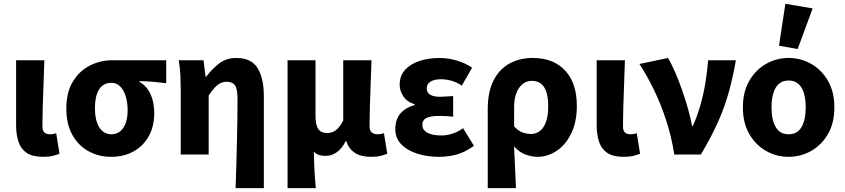

<svg xmlns="http://www.w3.org/2000/svg" viewBox="-20 -813 4445 1010"><path d="M206 12Q151.1 12 120.6 -8.6Q90 -29.2 77.4 -66.9Q64.7 -104.7 64.7 -155.2V-496.1H213.3Q211.7 -438.1 209.1 -373.4Q206.6 -308.7 204.8 -249.7Q203.1 -190.7 203.1 -149.2Q203.1 -125.5 213.6 -116Q224 -106.6 244.3 -106.6Q250.5 -106.6 259.3 -108.1Q268.2 -109.6 275.6 -112.6L293.1 -4.2Q277.1 2.1 257.3 7Q237.6 12 206 12Z M564.2 12Q499.5 12 446 -17.3Q392.5 -46.6 360.7 -103.3Q328.9 -159.9 328.9 -242.2Q328.9 -328.1 363.6 -384.5Q398.4 -441 453.6 -468.6Q508.9 -496.1 571.1 -496.1H854.4V-375.5Q814.1 -380.1 783.1 -382.9Q752.2 -385.6 713.5 -386.4V-382.4Q751.3 -361.9 771.3 -318.8Q791.4 -275.7 791.4 -219.2Q791.4 -147.6 762.2 -95.9Q733.1 -44.2 681.8 -16.1Q630.5 12 564.2 12ZM565.8 -106.6Q592.4 -106.6 611.5 -121.7Q630.5 -136.7 641 -165.1Q651.4 -193.5 651.4 -234Q651.4 -273.5 641.4 -306.1Q631.4 -338.7 612.5 -358.1Q593.6 -377.5 566.2 -377.5Q539.6 -377.5 520.3 -363.7Q501 -349.9 490.3 -320Q479.5 -290.2 479.5 -242.2Q479.5 -199.3 490.2 -168.8Q500.8 -138.4 520 -122.5Q539.3 -106.6 565.8 -106.6Z M1219.3 176.7Q1221.1 118.4 1223.2 54.6Q1225.4 -9.2 1226.6 -71.9Q1227.9 -134.5 1228.7 -190.5Q1229.5 -246.5 1229.5 -289.2Q1229.5 -342.8 1216.9 -362.9Q1204.3 -382.9 1171.4 -382.9Q1153.9 -382.9 1138.6 -375Q1123.3 -367.1 1108.6 -351.1Q1093.9 -335.2 1077.7 -310.8V0H930.7V-343.5Q930.7 -373.3 929 -414.3Q927.2 -455.2 920.1 -496.1H1050.6L1061.2 -410.1H1064.9Q1097 -452 1134.1 -480Q1171.1 -508.1 1222.8 -508.1Q1302.3 -508.1 1335.1 -454.6Q1367.9 -401 1367.9 -308V176.7Z M1492.7 176.7V-496.1H1639.7V-207Q1639.7 -154.6 1654.6 -133.9Q1669.4 -113.2 1700.6 -113.2Q1717.5 -113.2 1732 -119.5Q1746.5 -125.8 1759.6 -140.1Q1772.8 -154.5 1785.5 -178.5V-496.1H1934.2Q1932.5 -438.1 1929.9 -373.4Q1927.4 -308.7 1925.7 -249.7Q1923.9 -190.7 1923.9 -149.2Q1923.9 -125.5 1936 -116Q1948.2 -106.6 1968.4 -106.6Q1974.6 -106.6 1983.5 -108.1Q1992.3 -109.6 1999.7 -112.6L2017.2 -4.2Q2001.2 2.1 1981.5 7Q1961.7 12 1930.1 12Q1879 12 1846.6 -9.2Q1814.2 -30.4 1802 -70.6H1798.3Q1780.2 -33.1 1752.9 -13Q1725.7 7.1 1693.1 7.1Q1675.5 7.1 1659.5 2.7Q1643.5 -1.6 1630.7 -16.1Q1631.6 20.3 1632.8 51.4Q1634 82.6 1635.9 112.4Q1637.7 142.3 1641.3 176.7Z M2289.8 12Q2226.7 12 2174.1 -4.9Q2121.6 -21.9 2090.5 -54.2Q2059.5 -86.4 2059.5 -133.1Q2059.5 -187.1 2088.2 -218.1Q2116.8 -249.1 2161.5 -260.2V-264.2Q2120.4 -277.1 2101.4 -306.9Q2082.4 -336.7 2082.4 -366.9Q2082.4 -415.7 2111.9 -446.8Q2141.3 -477.9 2188.9 -493Q2236.5 -508 2291.8 -508Q2336.8 -508 2382.3 -494.8Q2427.8 -481.6 2463.4 -456.7L2409.4 -362.6Q2384 -379.8 2356.4 -387.9Q2328.7 -396.1 2300.1 -396.1Q2264 -396.1 2244.3 -383.4Q2224.6 -370.7 2224.6 -348.4Q2224.6 -325.9 2242.9 -314.9Q2261.2 -303.8 2293.4 -303.8Q2309.5 -303.8 2327.9 -305.3Q2346.4 -306.8 2363.8 -307.8V-199.3Q2346 -201.3 2326.8 -202.3Q2307.7 -203.3 2290.7 -203.3Q2244.7 -203.3 2223.2 -192.5Q2201.8 -181.7 2201.8 -155.8Q2201.8 -129.6 2227.8 -115Q2253.8 -100.4 2303.6 -100.4Q2327.6 -100.4 2357.2 -109Q2386.8 -117.6 2416 -138.8L2473.2 -45.8Q2425.5 -11.8 2381.6 0.1Q2337.6 12 2289.8 12Z M2545.7 176.7V-237.2Q2545.7 -331.5 2576.9 -391.3Q2608.1 -451 2661.7 -479.6Q2715.2 -508.1 2782.9 -508.1Q2891.2 -508.1 2952.8 -442Q3014.4 -376 3014.4 -255.9Q3014.4 -170.8 2984.8 -110.8Q2955.1 -50.8 2908.1 -19.4Q2861 12 2808.6 12Q2777.6 12 2744.1 -0.1Q2710.7 -12.3 2684.1 -43.3Q2685.9 -5.2 2687.7 31.6Q2689.4 68.4 2691 104.3Q2692.7 140.2 2694.3 176.7ZM2774.3 -108.3Q2798.7 -108.3 2819.2 -123.4Q2839.7 -138.4 2851.8 -170.7Q2863.8 -202.9 2863.8 -254.2Q2863.8 -298.8 2854.3 -328.4Q2844.8 -358 2825.8 -372.9Q2806.8 -387.8 2777.6 -387.8Q2750.4 -387.8 2729.4 -371Q2708.4 -354.2 2696.4 -323.5Q2684.5 -292.8 2684.5 -250.6V-148.1Q2707 -123.8 2729.4 -116Q2751.8 -108.3 2774.3 -108.3Z M3260 12Q3205.1 12 3174.6 -8.6Q3144 -29.2 3131.4 -66.9Q3118.7 -104.7 3118.7 -155.2V-496.1H3267.3Q3265.7 -438.1 3263.1 -373.4Q3260.6 -308.7 3258.8 -249.7Q3257.1 -190.7 3257.1 -149.2Q3257.1 -125.5 3267.6 -116Q3278 -106.6 3298.3 -106.6Q3304.5 -106.6 3313.3 -108.1Q3322.2 -109.6 3329.6 -112.6L3347.1 -4.2Q3331.1 2.1 3311.3 7Q3291.6 12 3260 12Z M3527.2 0Q3512.8 -91.9 3484.8 -178.4Q3456.8 -264.8 3420.2 -340.3Q3383.5 -415.8 3343.8 -476.4L3493.8 -508.1Q3513.7 -475 3533 -429.8Q3552.2 -384.6 3569.5 -335.1Q3586.9 -285.5 3600.1 -237.5Q3613.3 -189.5 3620.6 -149.8H3624.6Q3649.5 -206.1 3665.6 -264Q3681.7 -321.9 3691.2 -380.4Q3700.7 -439 3705.2 -496.1H3850.9Q3835.8 -408.4 3814.2 -329.8Q3792.6 -251.2 3757.1 -171.4Q3721.6 -91.7 3666.7 0Z M4128.5 12Q4065.4 12 4010.6 -18.6Q3955.9 -49.3 3921.9 -107.4Q3887.9 -165.4 3887.9 -247.9Q3887.9 -330.5 3921.9 -388.6Q3955.9 -446.7 4010.6 -477.4Q4065.4 -508.1 4128.5 -508.1Q4191.6 -508.1 4246.3 -477.4Q4301.1 -446.7 4335.1 -388.6Q4369.1 -330.5 4369.1 -247.9Q4369.1 -165.4 4335.1 -107.4Q4301.1 -49.3 4246.3 -18.6Q4191.6 12 4128.5 12ZM4128.5 -106.6Q4174.7 -106.6 4196.6 -145Q4218.4 -183.3 4218.4 -247.9Q4218.4 -291 4208.9 -323Q4199.3 -354.9 4179.3 -372.2Q4159.2 -389.5 4128.5 -389.5Q4097.7 -389.5 4077.7 -372.2Q4057.6 -354.9 4048.1 -323Q4038.5 -291 4038.5 -247.9Q4038.5 -183.3 4060.5 -145Q4082.4 -106.6 4128.5 -106.6ZM4176 -555.1 4077.9 -572.6 4111.4 -793.2 4254.9 -768.7Z"/></svg>

Font: Source Sans 3 Variable
Style: Regular
Weight: 200
Designer: Paul D. Hunt
Foundry: Adobe Systems Incorporated
Version: Version 3.026